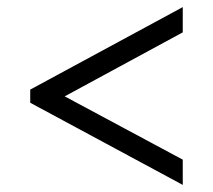

<svg xmlns="http://www.w3.org/2000/svg" viewBox="-20 -628 599 540"><path d="M494 -108V-179L162 -357L494 -537V-608L65 -376V-339Z"/></svg>

Font: Noto Serif Tamil Medium
Style: Italic
Weight: 500
Italic angle: -12°
Designer: Indian Type Foundry, Tom Grace, and the Monotype Design Team
Foundry: Monotype Imaging Inc.
Version: Version 2.003